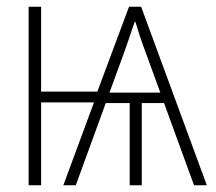

<svg xmlns="http://www.w3.org/2000/svg" viewBox="-20 -550 640 570"><path d="M65 0H102V-246H259L168 0H205L294 -244H365V0H401V-244H467L556 0H594L399 -530H363L269 -278H102V-530H65ZM305 -275 347 -390C362 -431 369 -455 380 -485H382C391 -455 399 -430 414 -390L456 -275Z"/></svg>

Font: Noto Sans Mono ExtraLight
Style: Regular
Weight: 200
Designer: Monotype Design Team
Foundry: Monotype Imaging Inc.
Version: Version 2.014